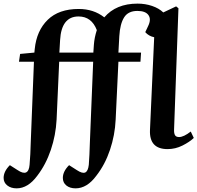

<svg xmlns="http://www.w3.org/2000/svg" viewBox="-73 -802 1081 1051"><path d="M18.1 229Q-13.2 229 -33.2 213.1Q-53.2 197.3 -53.2 171.9Q-53.2 136.2 -19 102.1L22.9 128.9Q83 169.4 88.9 100.1Q93.8 43.5 95.2 -20L112.8 -463.9H30.8L37.1 -506.8L115.2 -514.2L117.2 -534.2Q127.4 -634.3 188.2 -693.6Q249 -752.9 357.9 -752.9Q439.5 -752.9 498 -707Q562 -782.2 680.2 -782.2Q722.2 -782.2 759.5 -769.5Q796.9 -756.8 820.8 -733.9L891.1 -767.1L903.8 -756.8L879.9 -94.2Q878.9 -72.3 885 -62Q891.1 -51.8 907.2 -51.8Q932.6 -51.8 971.2 -82L987.8 -46.9Q964.8 -24.9 926 -5.4Q887.2 14.2 844.2 14.2Q743.2 14.2 748 -90.8L771 -598.1Q740.7 -604.5 722.2 -626L737.8 -659.2Q755.9 -696.3 739.7 -719.2Q723.6 -742.2 679.2 -742.2Q628.4 -742.2 606.2 -706.5Q584 -670.9 580.1 -604L575.2 -514.2H699.2L695.8 -463.9H575.2L560.1 -147Q556.2 -62.5 529.1 18.3Q502 99.1 454.1 160.2Q403.3 229 340.8 229Q309.6 229 290.3 213.4Q271 197.8 271 171.9Q271 136.2 305.2 102.1L347.2 128.9Q377.9 149.4 393.6 142.1Q409.2 134.8 413.1 100.1Q417 49.8 418.9 -20L437 -463.9H251L236.8 -147Q232.4 -62 205.3 18.3Q178.2 98.6 130.9 160.2Q80.1 229 18.1 229ZM255.9 -582 252 -514.2H438L440.9 -557.1Q443.8 -596.7 457 -637.2Q428.2 -711.9 356.9 -711.9Q263.2 -711.9 255.9 -582Z"/></svg>

Font: Literata SemiBold
Style: Italic
Weight: 650
Italic angle: -2.39999°
Designer: Latin by Veronika Burian and Jose Scaglione. Greek by Irene Vlachou. Cyrillic by Vera Evstafieva
Foundry: TypeTogether
Version: Version 3.021